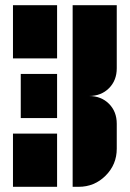

<svg xmlns="http://www.w3.org/2000/svg" viewBox="-20 -720 500 740"><path d="M430 -147Q430 -86 387 -43Q344 0 283 0H260V-700H430V-457Q430 -410 400 -380Q370 -350 323 -350Q370 -350 400 -320Q430 -290 430 -243ZM200 -205V0H30V-205ZM200 -700V-495H30V-700ZM200 -265H60V-435H200Z"/></svg>

Font: Promplate
Style: Bold
Weight: 400
Designer: Evgeny Tarasenko
Foundry: Evgeny Tarasenko
Version: Version 1.000